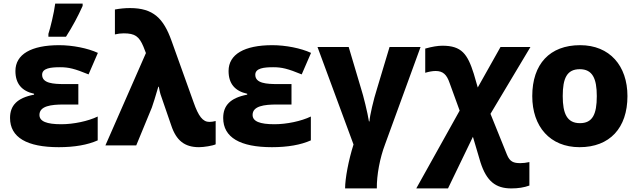

<svg xmlns="http://www.w3.org/2000/svg" viewBox="-20 -811 3561 1071"><path d="M250 -606H348C385 -664 414 -718 441 -778V-791H288C281 -737 261 -656 250 -622ZM308 10C396 10 469 -3 525 -28V-161C471 -135 390 -118 322 -118C240 -118 200 -134 200 -170C200 -220 266 -228 334 -228H417V-342H341C277 -342 215 -346 215 -394C215 -431 264 -436 315 -436C363 -436 396 -428 474 -396L526 -516C470 -542 385 -559 310 -559C154 -559 66 -508 66 -415C66 -345 101 -303 170 -288V-283C75 -265 36 -222 36 -153C36 -44 131 10 308 10Z M1090 10C1117 10 1167 2 1183 -6V-136C1171 -133 1160 -131 1148 -131C1111 -131 1087 -163 1060 -240L937 -583C892 -709 835 -766 705 -766C676 -766 648 -763 621 -758V-619C637 -623 654 -625 670 -625C733 -625 756 -608 780 -551L794 -515L568 0H740L827 -211C835 -233 847 -272 863 -327H866C869 -310 872 -296 875 -286L935 -112C963 -27 1010 10 1090 10Z M1497 10C1585 10 1658 -3 1714 -28V-161C1660 -135 1579 -118 1511 -118C1429 -118 1389 -134 1389 -170C1389 -220 1455 -228 1523 -228H1606V-342H1530C1466 -342 1404 -346 1404 -394C1404 -431 1453 -436 1504 -436C1552 -436 1585 -428 1663 -396L1715 -516C1659 -542 1574 -559 1499 -559C1343 -559 1255 -508 1255 -415C1255 -345 1290 -303 1359 -288V-283C1264 -265 1225 -222 1225 -153C1225 -44 1320 10 1497 10Z M1905 240H2082C2081 166 2099 70 2128 -6L2326 -549H2153L2083 -316C2064 -257 2042 -163 2041 -134H2038C2031 -180 2006 -281 1994 -317L1925 -549H1751L1952 -5C1924 83 1905 185 1905 240Z M2302 240H2479L2618 -48L2660 94C2694 200 2745 240 2832 240C2870 240 2903 235 2933 224V93C2915 97 2899 99 2883 99C2844 99 2824 91 2808 52L2716 -176L2939 -549H2772L2645 -323L2623 -399C2588 -510 2555 -556 2448 -556C2423 -556 2391 -551 2352 -540V-405C2372 -411 2392 -415 2410 -415C2451 -415 2472 -395 2488 -348L2544 -194Z M3213 10C3381 10 3480 -97 3480 -275C3480 -444 3381 -559 3216 -559C3047 -559 2949 -454 2949 -275C2949 -105 3048 10 3213 10ZM3215 -124C3143 -124 3119 -177 3119 -275C3119 -374 3142 -425 3214 -425C3285 -425 3309 -373 3309 -275C3309 -173 3285 -124 3215 -124Z"/></svg>

Font: Kathrein 85 Heavy
Style: Regular
Weight: 900
Designer: Lazydogs Typefoundry, based on Open Sans by Ascender Corporation
Foundry: Lazydogs Typefoundry
Version: Version 1.003;PS 001.003;hotconv 1.0.88;makeotf.lib2.5.64775